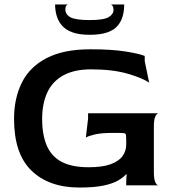

<svg xmlns="http://www.w3.org/2000/svg" viewBox="-20 -831 780 861"><path d="M336 10Q200 10 121.5 -65.5Q43 -141 43 -298Q43 -390 78 -460.5Q113 -531 189 -570.5Q265 -610 386 -610Q481 -610 543.5 -600Q606 -590 629 -580V-557L649 -460Q622 -480 554 -500Q486 -520 388 -520Q313 -520 264 -493Q215 -466 192 -416Q169 -366 169 -298Q169 -226 190 -177.5Q211 -129 257 -105Q303 -81 377 -81Q439 -81 476 -94.5Q513 -108 529.5 -131Q546 -154 546 -182V-205Q546 -228 542.5 -231.5Q539 -235 516 -235H484Q435 -235 405 -228Q375 -221 365 -214L375 -299V-323H690Q683 -322 676.5 -308.5Q670 -295 670 -263V-60Q670 -28 676.5 -14Q683 0 690 0H546V-20L548 -48L546 -50Q533 -35 508.5 -21Q484 -7 442.5 1.5Q401 10 336 10ZM382 -675Q334 -675 303.5 -686.5Q273 -698 256.5 -718Q240 -738 233.5 -762.5Q227 -787 227 -811H286Q282 -811 277.5 -806Q273 -801 273 -789Q273 -766 296 -753.5Q319 -741 382 -741Q445 -741 467 -754Q489 -767 489 -787Q489 -799 484.5 -805Q480 -811 476 -811H537Q537 -784 530.5 -759.5Q524 -735 507.5 -715.5Q491 -696 460.5 -685.5Q430 -675 382 -675Z"/></svg>

Font: Red Rose Medium
Style: Regular
Weight: 500
Designer: Jaikishan Patel
Version: Version 2.000